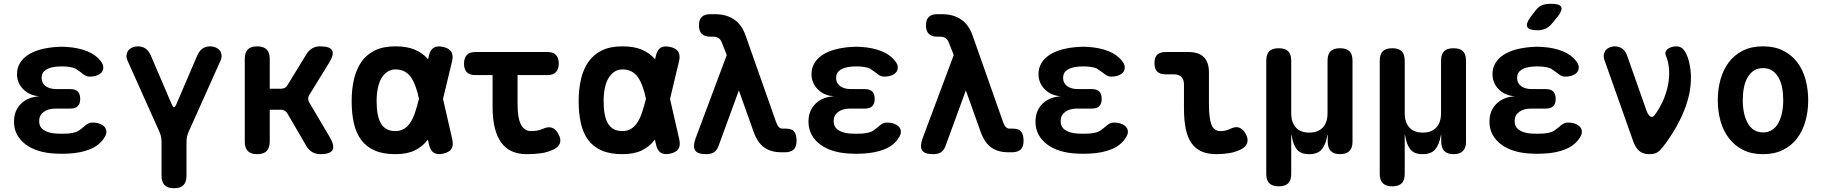

<svg xmlns="http://www.w3.org/2000/svg" viewBox="-20 -805 9640 1015"><path d="M513 -481Q525 -466 526 -451Q527 -436 519 -425Q511 -414 494.5 -407Q478 -400 454 -400Q444 -400 436 -403.5Q428 -407 420.5 -412.5Q413 -418 405.5 -424Q398 -430 388 -436Q379 -444 365 -447.5Q351 -451 332 -453Q319 -454 306.5 -454Q294 -454 282 -453Q244 -450 222 -435.5Q200 -421 200 -393Q200 -366 221 -350Q242 -334 279 -334H352Q378 -334 391 -321.5Q404 -309 404 -282Q404 -256 391 -243.5Q378 -231 352 -231H274Q234 -231 210.5 -213Q187 -195 187 -165Q187 -134 210.5 -118Q234 -102 274 -99Q290 -98 307 -98Q324 -98 340 -99Q362 -101 378 -106Q394 -111 405 -121Q413 -126 420.5 -133Q428 -140 435 -145Q442 -150 450 -153.5Q458 -157 469 -157Q492 -157 509 -150Q526 -143 534.5 -132Q543 -121 542.5 -106.5Q542 -92 530 -75Q506 -37 457 -16.5Q408 4 340 7Q324 8 307 8Q290 8 274 7Q225 5 184.5 -7.5Q144 -20 115 -42Q86 -64 70 -94Q54 -124 54 -162Q54 -220 91 -256.5Q128 -293 190 -296Q137 -299 103.5 -332.5Q70 -366 70 -413Q70 -446 85.5 -471.5Q101 -497 128.5 -515Q156 -533 195 -543.5Q234 -554 282 -557Q294 -558 306.5 -558Q319 -558 332 -557Q395 -553 441.5 -534Q488 -515 513 -481Z M900 190Q866 190 850 173.5Q834 157 834 124V-55Q834 -70 831 -83.5Q828 -97 822 -110L654 -485Q647 -501 649 -515Q651 -529 658.5 -538.5Q666 -548 679.5 -554Q693 -560 708 -560Q732 -560 749 -548.5Q766 -537 778 -510L889 -251Q895 -238 900 -238Q905 -238 911 -251L1022 -510Q1034 -537 1051 -548.5Q1068 -560 1092 -560Q1107 -560 1120.5 -554Q1134 -548 1141.5 -538.5Q1149 -529 1151 -515Q1153 -501 1146 -485L978 -110Q972 -97 969 -83.5Q966 -70 966 -55V124Q966 157 950 173.5Q934 190 900 190Z M1340 10Q1306 10 1290 -6.5Q1274 -23 1274 -56V-494Q1274 -527 1290 -543.5Q1306 -560 1340 -560Q1373 -560 1389.5 -543.5Q1406 -527 1406 -494V-336H1466Q1478 -336 1486.5 -341Q1495 -346 1501 -357L1599 -517Q1612 -539 1630.5 -549.5Q1649 -560 1673 -560Q1724 -560 1735.5 -539Q1747 -518 1721 -475L1615 -303Q1609 -293 1609 -283Q1609 -273 1615 -263L1725 -77Q1750 -33 1737.5 -11.5Q1725 10 1674 10Q1649 10 1630.5 -1Q1612 -12 1599 -34L1500 -204Q1495 -214 1486 -219.5Q1477 -225 1465 -225H1406V-56Q1406 -23 1389.5 -6.5Q1373 10 1340 10Z M2371 -68Q2378 -36 2366.5 -18Q2355 0 2323.5 7Q2292 14 2273.5 2.5Q2255 -9 2248 -41L2242 -67Q2242 -66 2241 -66Q2214 -30 2173 -10Q2132 10 2070 10Q2004 10 1959.5 -10Q1915 -30 1888.5 -66.5Q1862 -103 1850.5 -154.5Q1839 -206 1839 -270Q1839 -334 1851.5 -387Q1864 -440 1891 -478.5Q1918 -517 1962 -538.5Q2006 -560 2070 -560Q2132 -560 2173 -542.5Q2214 -525 2242 -493Q2242 -492 2243 -491L2247 -509Q2254 -541 2272.5 -552.5Q2291 -564 2322.5 -557Q2354 -550 2365.5 -532Q2377 -514 2370 -482L2322 -282ZM2195 -283Q2187 -320 2177 -347Q2166 -378 2151.5 -398Q2137 -418 2117 -428Q2097 -438 2070 -438Q2047 -438 2028.5 -426Q2010 -414 1997 -392.5Q1984 -371 1977.5 -339.5Q1971 -308 1971 -270Q1971 -232 1976.5 -202.5Q1982 -173 1993.5 -153Q2005 -133 2024 -122.5Q2043 -112 2070 -112Q2097 -112 2117 -124.5Q2137 -137 2151.5 -160.5Q2166 -184 2176 -216Q2186 -247 2195 -283Z M2874 -530Q2904 -530 2919 -514.5Q2934 -499 2934 -469.5Q2934 -440 2919 -424Q2904 -408 2874 -408H2716V-256Q2716 -181 2734 -146.5Q2752 -112 2787 -112Q2803 -112 2818.5 -114.5Q2834 -117 2850 -124Q2879 -137 2898.5 -129.5Q2918 -122 2931 -98Q2947 -71 2940.5 -50Q2934 -29 2911 -17Q2877 0 2841 5Q2805 10 2765 10Q2721 10 2687.5 -4.5Q2654 -19 2631 -49.5Q2608 -80 2596 -127.5Q2584 -175 2584 -240V-408H2492Q2462 -408 2447.5 -423.5Q2433 -439 2433 -468Q2433 -499 2448 -514.5Q2463 -530 2494 -530Z M3571 -68Q3578 -36 3566.5 -18Q3555 0 3523.5 7Q3492 14 3473.5 2.5Q3455 -9 3448 -41L3442 -67Q3442 -66 3441 -66Q3414 -30 3373 -10Q3332 10 3270 10Q3204 10 3159.5 -10Q3115 -30 3088.5 -66.5Q3062 -103 3050.5 -154.5Q3039 -206 3039 -270Q3039 -334 3051.5 -387Q3064 -440 3091 -478.5Q3118 -517 3162 -538.5Q3206 -560 3270 -560Q3332 -560 3373 -542.5Q3414 -525 3442 -493Q3442 -492 3443 -491L3447 -509Q3454 -541 3472.5 -552.5Q3491 -564 3522.5 -557Q3554 -550 3565.5 -532Q3577 -514 3570 -482L3522 -282ZM3395 -283Q3387 -320 3377 -347Q3366 -378 3351.5 -398Q3337 -418 3317 -428Q3297 -438 3270 -438Q3247 -438 3228.5 -426Q3210 -414 3197 -392.5Q3184 -371 3177.5 -339.5Q3171 -308 3171 -270Q3171 -232 3176.5 -202.5Q3182 -173 3193.5 -153Q3205 -133 3224 -122.5Q3243 -112 3270 -112Q3297 -112 3317 -124.5Q3337 -137 3351.5 -160.5Q3366 -184 3376 -216Q3386 -247 3395 -283Z M3778 -32Q3769 -9 3753.5 0.5Q3738 10 3713 10Q3667 10 3654.5 -10.5Q3642 -31 3657 -73L3822 -514L3796 -580Q3790 -596 3778.5 -603.5Q3767 -611 3752 -611H3735Q3705 -611 3690 -626Q3675 -641 3675 -671Q3675 -701 3690 -715.5Q3705 -730 3735 -730H3759Q3820 -730 3861 -702Q3902 -674 3922 -616L4083 -159Q4090 -140 4098 -132.5Q4106 -125 4117 -125H4135Q4166 -125 4178.5 -109Q4191 -93 4191 -61Q4191 -28 4175 -14Q4159 0 4131 0H4111Q4056 0 4020 -25.5Q3984 -51 3963 -111L3886 -327Z M4713 -481Q4725 -466 4726 -451Q4727 -436 4719 -425Q4711 -414 4694.5 -407Q4678 -400 4654 -400Q4644 -400 4636 -403.5Q4628 -407 4620.5 -412.5Q4613 -418 4605.5 -424Q4598 -430 4588 -436Q4579 -444 4565 -447.5Q4551 -451 4532 -453Q4519 -454 4506.5 -454Q4494 -454 4482 -453Q4444 -450 4422 -435.5Q4400 -421 4400 -393Q4400 -366 4421 -350Q4442 -334 4479 -334H4552Q4578 -334 4591 -321.5Q4604 -309 4604 -282Q4604 -256 4591 -243.5Q4578 -231 4552 -231H4474Q4434 -231 4410.5 -213Q4387 -195 4387 -165Q4387 -134 4410.5 -118Q4434 -102 4474 -99Q4490 -98 4507 -98Q4524 -98 4540 -99Q4562 -101 4578 -106Q4594 -111 4605 -121Q4613 -126 4620.5 -133Q4628 -140 4635 -145Q4642 -150 4650 -153.5Q4658 -157 4669 -157Q4692 -157 4709 -150Q4726 -143 4734.5 -132Q4743 -121 4742.5 -106.5Q4742 -92 4730 -75Q4706 -37 4657 -16.5Q4608 4 4540 7Q4524 8 4507 8Q4490 8 4474 7Q4425 5 4384.5 -7.5Q4344 -20 4315 -42Q4286 -64 4270 -94Q4254 -124 4254 -162Q4254 -220 4291 -256.5Q4328 -293 4390 -296Q4337 -299 4303.5 -332.5Q4270 -366 4270 -413Q4270 -446 4285.5 -471.5Q4301 -497 4328.5 -515Q4356 -533 4395 -543.5Q4434 -554 4482 -557Q4494 -558 4506.5 -558Q4519 -558 4532 -557Q4595 -553 4641.5 -534Q4688 -515 4713 -481Z M4978 -32Q4969 -9 4953.5 0.5Q4938 10 4913 10Q4867 10 4854.5 -10.5Q4842 -31 4857 -73L5022 -514L4996 -580Q4990 -596 4978.5 -603.5Q4967 -611 4952 -611H4935Q4905 -611 4890 -626Q4875 -641 4875 -671Q4875 -701 4890 -715.5Q4905 -730 4935 -730H4959Q5020 -730 5061 -702Q5102 -674 5122 -616L5283 -159Q5290 -140 5298 -132.5Q5306 -125 5317 -125H5335Q5366 -125 5378.5 -109Q5391 -93 5391 -61Q5391 -28 5375 -14Q5359 0 5331 0H5311Q5256 0 5220 -25.5Q5184 -51 5163 -111L5086 -327Z M5913 -481Q5925 -466 5926 -451Q5927 -436 5919 -425Q5911 -414 5894.5 -407Q5878 -400 5854 -400Q5844 -400 5836 -403.5Q5828 -407 5820.5 -412.5Q5813 -418 5805.5 -424Q5798 -430 5788 -436Q5779 -444 5765 -447.5Q5751 -451 5732 -453Q5719 -454 5706.5 -454Q5694 -454 5682 -453Q5644 -450 5622 -435.5Q5600 -421 5600 -393Q5600 -366 5621 -350Q5642 -334 5679 -334H5752Q5778 -334 5791 -321.5Q5804 -309 5804 -282Q5804 -256 5791 -243.5Q5778 -231 5752 -231H5674Q5634 -231 5610.5 -213Q5587 -195 5587 -165Q5587 -134 5610.5 -118Q5634 -102 5674 -99Q5690 -98 5707 -98Q5724 -98 5740 -99Q5762 -101 5778 -106Q5794 -111 5805 -121Q5813 -126 5820.5 -133Q5828 -140 5835 -145Q5842 -150 5850 -153.5Q5858 -157 5869 -157Q5892 -157 5909 -150Q5926 -143 5934.5 -132Q5943 -121 5942.5 -106.5Q5942 -92 5930 -75Q5906 -37 5857 -16.5Q5808 4 5740 7Q5724 8 5707 8Q5690 8 5674 7Q5625 5 5584.5 -7.5Q5544 -20 5515 -42Q5486 -64 5470 -94Q5454 -124 5454 -162Q5454 -220 5491 -256.5Q5528 -293 5590 -296Q5537 -299 5503.5 -332.5Q5470 -366 5470 -413Q5470 -446 5485.5 -471.5Q5501 -497 5528.5 -515Q5556 -533 5595 -543.5Q5634 -554 5682 -557Q5694 -558 5706.5 -558Q5719 -558 5732 -557Q5795 -553 5841.5 -534Q5888 -515 5913 -481Z M6371 -256Q6371 -181 6384 -146.5Q6397 -112 6432 -112Q6444 -112 6456.5 -114.5Q6469 -117 6484 -124Q6512 -138 6532 -130Q6552 -122 6565 -98Q6580 -71 6573.5 -50.5Q6567 -30 6544 -17Q6512 -1 6479 4.5Q6446 10 6410 10Q6366 10 6334 -3.5Q6302 -17 6280.5 -46Q6259 -75 6249 -121.5Q6239 -168 6239 -233V-358Q6239 -385 6225.5 -398.5Q6212 -412 6185 -412H6142Q6112 -412 6097.5 -426.5Q6083 -441 6083 -471Q6083 -501 6097.5 -515.5Q6112 -530 6142 -530H6263Q6317 -530 6344 -503Q6371 -476 6371 -422Z M6740 180Q6707 180 6690.5 164Q6674 148 6674 114V-484Q6674 -518 6690 -534Q6706 -550 6740 -550Q6774 -550 6790 -534Q6806 -518 6806 -484V-207Q6806 -158 6830.5 -131Q6855 -104 6901 -104Q6948 -104 6973 -131Q6998 -158 6998 -207V-484Q6998 -518 7014 -534Q7030 -550 7064 -550Q7098 -550 7114 -534Q7130 -518 7130 -484V-56Q7130 -23 7113.5 -6.5Q7097 10 7064 10Q7032 10 7015.5 -6.5Q6999 -23 6999 -56V-85Q6999 -95 6998.5 -95Q6998 -95 6996 -85Q6988 -40 6967 -15Q6946 10 6901 10Q6856 10 6836 -15Q6816 -40 6809 -85Q6807 -95 6806.5 -95Q6806 -95 6806 -85V114Q6806 148 6790 164Q6774 180 6740 180Z M7340 180Q7307 180 7290.5 164Q7274 148 7274 114V-484Q7274 -518 7290 -534Q7306 -550 7340 -550Q7374 -550 7390 -534Q7406 -518 7406 -484V-207Q7406 -158 7430.5 -131Q7455 -104 7501 -104Q7548 -104 7573 -131Q7598 -158 7598 -207V-484Q7598 -518 7614 -534Q7630 -550 7664 -550Q7698 -550 7714 -534Q7730 -518 7730 -484V-56Q7730 -23 7713.5 -6.5Q7697 10 7664 10Q7632 10 7615.5 -6.5Q7599 -23 7599 -56V-85Q7599 -95 7598.5 -95Q7598 -95 7596 -85Q7588 -40 7567 -15Q7546 10 7501 10Q7456 10 7436 -15Q7416 -40 7409 -85Q7407 -95 7406.5 -95Q7406 -95 7406 -85V114Q7406 148 7390 164Q7374 180 7340 180Z M8313 -481Q8325 -466 8326 -451Q8327 -436 8319 -425Q8311 -414 8294.5 -407Q8278 -400 8254 -400Q8244 -400 8236 -403.5Q8228 -407 8220.5 -412.5Q8213 -418 8205.5 -424Q8198 -430 8188 -436Q8179 -444 8165 -447.5Q8151 -451 8132 -453Q8119 -454 8106.5 -454Q8094 -454 8082 -453Q8044 -450 8022 -435.5Q8000 -421 8000 -393Q8000 -366 8021 -350Q8042 -334 8079 -334H8152Q8178 -334 8191 -321.5Q8204 -309 8204 -282Q8204 -256 8191 -243.5Q8178 -231 8152 -231H8074Q8034 -231 8010.5 -213Q7987 -195 7987 -165Q7987 -134 8010.5 -118Q8034 -102 8074 -99Q8090 -98 8107 -98Q8124 -98 8140 -99Q8162 -101 8178 -106Q8194 -111 8205 -121Q8213 -126 8220.5 -133Q8228 -140 8235 -145Q8242 -150 8250 -153.5Q8258 -157 8269 -157Q8292 -157 8309 -150Q8326 -143 8334.5 -132Q8343 -121 8342.5 -106.5Q8342 -92 8330 -75Q8306 -37 8257 -16.5Q8208 4 8140 7Q8124 8 8107 8Q8090 8 8074 7Q8025 5 7984.5 -7.5Q7944 -20 7915 -42Q7886 -64 7870 -94Q7854 -124 7854 -162Q7854 -220 7891 -256.5Q7928 -293 7990 -296Q7937 -299 7903.5 -332.5Q7870 -366 7870 -413Q7870 -446 7885.5 -471.5Q7901 -497 7928.5 -515Q7956 -533 7995 -543.5Q8034 -554 8082 -557Q8094 -558 8106.5 -558Q8119 -558 8132 -557Q8195 -553 8241.5 -534Q8288 -515 8313 -481ZM8183 -679Q8168 -661 8149.5 -653Q8131 -645 8108 -645Q8063 -645 8054 -662.5Q8045 -680 8072 -716L8097 -749Q8114 -771 8133.5 -778Q8153 -785 8180 -785Q8226 -785 8233.5 -767.5Q8241 -750 8213 -715Z M8615 -55 8461 -490Q8456 -506 8459 -519Q8462 -532 8470 -541Q8478 -550 8490.5 -555Q8503 -560 8515 -560Q8540 -560 8556.5 -547.5Q8573 -535 8581 -513L8682 -226Q8692 -197 8704 -189.5Q8716 -182 8726 -195Q8753 -231 8771 -271.5Q8789 -312 8797.5 -354Q8806 -396 8803.5 -436.5Q8801 -477 8786 -513Q8782 -524 8785.5 -532.5Q8789 -541 8797.5 -547Q8806 -553 8818 -556.5Q8830 -560 8842 -560Q8867 -560 8881.5 -541Q8896 -522 8906 -490Q8921 -436 8919 -381Q8917 -326 8900.5 -270.5Q8884 -215 8855.5 -160Q8827 -105 8788 -51Q8769 -24 8751.5 -7Q8734 10 8700 10Q8666 10 8646.5 -6.5Q8627 -23 8615 -55Z M9300 10Q9239 10 9194.5 -12.5Q9150 -35 9120 -74Q9090 -113 9075.5 -165Q9061 -217 9061 -275Q9061 -334 9075.5 -385.5Q9090 -437 9119.5 -476Q9149 -515 9194 -537.5Q9239 -560 9300 -560Q9361 -560 9406 -537.5Q9451 -515 9480.5 -476.5Q9510 -438 9524.5 -386Q9539 -334 9539 -275Q9539 -217 9524.5 -165Q9510 -113 9480.5 -74Q9451 -35 9406 -12.5Q9361 10 9300 10ZM9300 -105Q9327 -105 9347.5 -118Q9368 -131 9381 -154.5Q9394 -178 9400.5 -209Q9407 -240 9407 -275Q9407 -311 9401 -342Q9395 -373 9381.5 -396Q9368 -419 9348 -432Q9328 -445 9300 -445Q9272 -445 9252 -432Q9232 -419 9218.5 -395.5Q9205 -372 9199 -341Q9193 -310 9193 -275Q9193 -240 9199.5 -209Q9206 -178 9219 -154.5Q9232 -131 9252.5 -118Q9273 -105 9300 -105Z"/></svg>

Font: Maple Mono NL
Style: Bold
Weight: 700
Monospace: yes
Designer: subframe7536
Version: Version 7.000